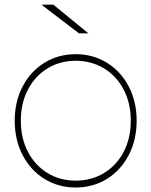

<svg xmlns="http://www.w3.org/2000/svg" viewBox="-20 -817 662 840"><path d="M213.3 -796.7 366.7 -671.1H325.6L161.1 -796.7ZM44.4 -288.9Q44.4 -373.3 79.4 -439.4Q114.4 -505.6 175 -542.8Q235.6 -580 311.1 -580Q386.7 -580 447.2 -542.8Q507.8 -505.6 542.8 -439.4Q577.8 -373.3 577.8 -288.9Q577.8 -204.4 542.8 -137.8Q507.8 -71.1 447.2 -33.9Q386.7 3.3 311.1 3.3Q235.6 3.3 175 -33.9Q114.4 -71.1 79.4 -137.8Q44.4 -204.4 44.4 -288.9ZM552.2 -288.9Q552.2 -365.6 521.1 -425Q490 -484.4 435 -517.8Q380 -551.1 311.1 -551.1Q242.2 -551.1 187.8 -517.8Q133.3 -484.4 102.2 -425Q71.1 -365.6 71.1 -288.9Q71.1 -212.2 102.2 -152.8Q133.3 -93.3 187.8 -60Q242.2 -26.7 311.1 -26.7Q380 -26.7 435 -60Q490 -93.3 521.1 -152.8Q552.2 -212.2 552.2 -288.9Z"/></svg>

Font: Paperlogy 1 Thin
Style: Regular
Weight: 250
Designer: redesigned by Lee Juim, glyphs from Gmarket Sans & Montserrat
Foundry: PT&
Version: Version 1.001